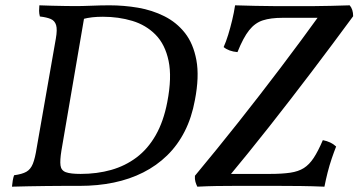

<svg xmlns="http://www.w3.org/2000/svg" viewBox="-20 -699 1348 722"><path d="M392 -679Q446 -679 499 -670Q552 -661 598 -638Q644 -615 675.5 -575Q707 -535 718.5 -473Q730 -411 713 -323Q701 -257 674.5 -205Q648 -153 608.5 -114.5Q569 -76 518.5 -50.5Q468 -25 408 -12.5Q348 0 279 0H175L183 -45H283Q345 -45 398 -60Q451 -75 493.5 -107Q536 -139 565.5 -190.5Q595 -242 609 -315Q627 -408 614 -470Q601 -532 565 -568.5Q529 -605 477.5 -620.5Q426 -636 367 -636Q345 -636 327 -634Q309 -632 290 -627L254 -676Q289 -676 324 -677.5Q359 -679 392 -679ZM128 -679Q150 -678 175 -677.5Q200 -677 224.5 -676.5Q249 -676 270 -676Q291 -676 304 -676L211 -133Q205 -96 207.5 -77Q210 -58 227.5 -51.5Q245 -45 283 -45L279 0Q251 0 219 0Q187 0 153.5 0.5Q120 1 87.5 1.5Q55 2 25 3Q26 -9 28 -20.5Q30 -32 33 -40Q63 -44 79 -53Q95 -62 103.5 -83Q112 -104 118 -143L190 -554Q196 -588 191 -604.5Q186 -621 171 -627.5Q156 -634 130 -637Q127 -648 127 -658.5Q127 -669 128 -679ZM722 3Q718 -5 715 -15Q712 -25 713 -38Q797 -139 877 -240Q957 -341 1035 -444Q1113 -547 1188 -651L1198 -632H1042Q998 -632 968.5 -622.5Q939 -613 917 -585.5Q895 -558 873 -503Q840 -506 821 -522Q830 -542 838 -568Q846 -594 853 -623Q860 -652 864 -679Q905 -678 940 -677Q975 -676 1012 -676Q1049 -676 1096 -676Q1130 -676 1160.5 -676Q1191 -676 1223.5 -677Q1256 -678 1295 -679Q1308 -664 1308 -638Q1230 -532 1151.5 -428.5Q1073 -325 993 -223.5Q913 -122 829 -21L822 -45H994Q1040 -45 1071 -49.5Q1102 -54 1122.5 -67Q1143 -80 1159.5 -105Q1176 -130 1194 -172Q1225 -166 1244 -148Q1236 -128 1227.5 -103Q1219 -78 1212 -50.5Q1205 -23 1200 3Q1152 1 1110.5 0.5Q1069 0 1028.5 0Q988 0 943 0Q896 0 861 0Q826 0 794 0.5Q762 1 722 3Z"/></svg>

Font: Vollkorn
Style: Italic
Weight: 400
Italic angle: -11°
Designer: Friedrich Althausen
Foundry: Friedrich Althausen
Version: Version 5.001